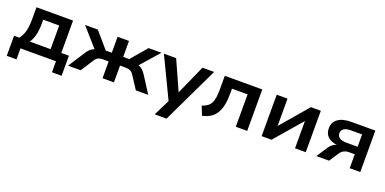

<svg xmlns="http://www.w3.org/2000/svg" viewBox="-12 -1233 4311 2151"><g transform="rotate(20 2144.0 -157.0)"><path d="M35 131V-108H98Q122 -139 135.5 -173Q149 -207 155.5 -251.5Q162 -296 162 -354V-494H598V-108H689V131H574V0H151V131ZM223 -107H471V-389H280V-324Q280 -261 265.5 -204.5Q251 -148 223 -107Z M718 0 842 -192Q862 -225 882 -243.5Q902 -262 925.5 -271.5Q949 -281 980 -284L962 -243L741 -494H893L1057 -304H1129V-494H1265V-304H1337L1499 -494H1652L1431 -243L1413 -284Q1444 -281 1467 -271.5Q1490 -262 1510.5 -243Q1531 -224 1551 -192L1674 0H1526L1430 -148Q1416 -170 1402 -181Q1388 -192 1370.5 -196Q1353 -200 1326 -200H1265V0H1129V-200H1067Q1041 -200 1023 -196Q1005 -192 991 -181Q977 -170 964 -148L868 0Z M1817 180 1931 -50V27L1681 -494H1827L1994 -122H1975L2141 -494H2280L1958 180Z M2320 14 2278 -92Q2316 -104 2341 -122Q2366 -140 2380.5 -167.5Q2395 -195 2401 -235Q2407 -275 2407 -330V-494H2854V0H2718V-386H2532V-326Q2532 -249 2520 -191Q2508 -133 2483 -91.5Q2458 -50 2417.5 -24Q2377 2 2320 14Z M3026 0V-494H3155V-140H3131L3434 -494H3552V0H3424V-354H3449L3144 0Z M3678 0 3764 -130Q3785 -162 3814.5 -180.5Q3844 -199 3880 -199H3895L3893 -193Q3835 -194 3792 -210.5Q3749 -227 3726 -259.5Q3703 -292 3703 -340Q3703 -414 3758.5 -454Q3814 -494 3919 -494H4202V0H4076V-166H4009Q3974 -166 3948 -152.5Q3922 -139 3904 -113L3830 0ZM3945 -256H4077V-403H3945Q3889 -403 3861 -384Q3833 -365 3833 -330Q3833 -294 3861.5 -275Q3890 -256 3945 -256Z"/></g></svg>

Font: Nunito Sans 10pt SemiExpanded
Style: Bold
Weight: 700
Width: 6
Designer: Vernon Adams
Foundry: Vernon Adams
Version: Version 3.101;gftools[0.9.27]